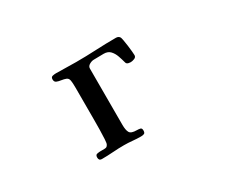

<svg xmlns="http://www.w3.org/2000/svg" viewBox="-87 -749 1175 995"><g transform="rotate(-30 500.0 -252.0)"><path d="M701 -380Q701 -386 699.5 -402.5Q698 -419 695.5 -438.5Q693 -458 690 -474Q687 -490 685 -494Q678 -506 662 -506Q602 -506 541.5 -503Q481 -500 421 -500Q391 -500 361 -501Q331 -502 301 -502Q291 -502 280.5 -499.5Q270 -497 270 -483Q270 -468 281 -463.5Q292 -459 307 -457Q322 -455 334 -450.5Q346 -446 349 -432Q351 -421 351.5 -409Q352 -397 352 -385Q352 -346 352 -307Q352 -268 352 -229Q352 -220 352 -194Q352 -168 351.5 -136.5Q351 -105 349.5 -80.5Q348 -56 345 -51Q341 -43 336.5 -40Q332 -37 322 -37Q312 -37 301.5 -37Q291 -37 281 -35Q268 -34 268 -17Q268 2 285 2Q319 2 352.5 -0.5Q386 -3 420 -3Q445 -3 470 -0.5Q495 2 520 2Q532 2 539 -1.5Q546 -5 546 -19Q546 -33 537 -35Q528 -37 517 -37Q483 -37 474.5 -52Q466 -67 466 -98V-435Q466 -449 480 -457Q494 -465 506 -465Q521 -465 536 -465.5Q551 -466 566 -466Q591 -466 605 -451Q619 -436 626.5 -414.5Q634 -393 639 -374Q640 -372 640.5 -369.5Q641 -367 643 -365Q647 -361 653.5 -359.5Q660 -358 666 -358Q676 -358 688.5 -363Q701 -368 701 -380Z"/></g></svg>

Font: UoqMunThenKhung
Style: Regular
Weight: 400
Designer: Font-Kai, 金井和夫, 宇文滿月
Foundry: Kazuo Kanai, Moonlit Owen
Version: Version 1.197